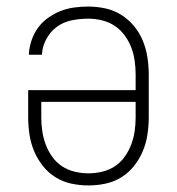

<svg xmlns="http://www.w3.org/2000/svg" viewBox="-20 -558 540 586"><path d="M250 8Q224 8 198 2.5Q172 -3 149.5 -17Q127 -31 110.5 -52Q94 -73 84 -97Q74 -121 70 -147.5Q66 -174 66 -200V-283H394V-330Q394 -351 391 -372.5Q388 -394 380.5 -413.5Q373 -433 360 -450.5Q347 -468 329.5 -479.5Q312 -491 291 -496Q270 -501 249 -501Q224 -501 199 -496Q174 -491 154 -476.5Q134 -462 121.5 -439Q109 -416 108 -391H68Q69 -413 76 -434Q83 -455 95.5 -472.5Q108 -490 126 -503Q144 -516 164 -524Q184 -532 205.5 -535Q227 -538 249 -538Q275 -538 301 -532.5Q327 -527 349.5 -513Q372 -499 389 -478.5Q406 -458 416 -433.5Q426 -409 430 -382.5Q434 -356 434 -330V-200Q434 -174 430 -147.5Q426 -121 416 -97Q406 -73 389.5 -52Q373 -31 350.5 -17Q328 -3 302 2.5Q276 8 250 8ZM250 -29Q271 -29 292 -34Q313 -39 330.5 -50.5Q348 -62 360.5 -79.5Q373 -97 380.5 -117Q388 -137 391 -158Q394 -179 394 -200V-247H106V-200Q106 -179 109 -158Q112 -137 119.5 -117Q127 -97 139.5 -79.5Q152 -62 169.5 -50.5Q187 -39 208 -34Q229 -29 250 -29Z"/></svg>

Font: Iosevka Slab Extralight
Style: Regular
Weight: 200
Monospace: yes
Designer: Belleve Invis
Foundry: Belleve Invis
Version: Version 11.1.1; ttfautohint (v1.8.3)